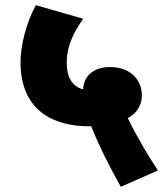

<svg xmlns="http://www.w3.org/2000/svg" viewBox="-20 -652 628 739"><path d="M445 67 588 4C550 -52 503 -133 472 -197C505 -216 526 -245 526 -285C526 -342 485 -394 403 -394C342 -394 302 -361 300 -308C257 -320 237 -355 237 -410C237 -476 262 -524 300 -580L118 -632C79 -560 59 -474 59 -413C59 -220 194 -166 321 -166C324 -166 327 -166 331 -166C361 -91 403 -7 445 67Z"/></svg>

Font: Noto Sans Black
Style: Italic
Weight: 900
Italic angle: -12°
Designer: Monotype Design Team
Foundry: Monotype Imaging Inc.
Version: Version 2.013